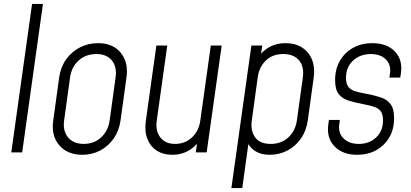

<svg xmlns="http://www.w3.org/2000/svg" viewBox="-20 -770 2075 970"><path d="M37 0 142 -750H197L92 0Z M396 12Q321 12 279.5 -36Q238 -84 249 -162L279 -379Q286.5 -431.5 314.2 -470.2Q342 -509 384 -530.5Q426 -552 475 -552Q550.5 -552 590 -503.5Q629.5 -455 619 -379L589 -162Q582 -110 554.8 -70.8Q527.5 -31.5 486.5 -9.8Q445.5 12 396 12ZM403 -43Q455.5 -43 491 -76Q526.5 -109 534 -162L564 -379Q571.5 -432.5 545 -464.8Q518.5 -497 466.5 -497Q414 -497 377.8 -464.8Q341.5 -432.5 334 -379L304 -162Q296.5 -109 323.8 -76Q351 -43 403 -43Z M851 12Q804.5 12 771.8 -9.2Q739 -30.5 724.2 -69.2Q709.5 -108 717 -161L770 -540H825L772 -161Q764.5 -108 790.2 -75.5Q816 -43 864 -43Q914.5 -43 949.5 -75.5Q984.5 -108 992 -161L1045 -540H1100L1024 0H969L979 -68L986 -57Q962 -24 927.5 -6Q893 12 851 12Z M1149 180 1250 -540H1305L1295 -474L1288 -486Q1312.5 -518 1346.2 -535Q1380 -552 1422.5 -552Q1472 -552 1506.5 -529.5Q1541 -507 1556.5 -468Q1572 -429 1565 -379L1535 -162Q1528 -110 1500.8 -70.8Q1473.5 -31.5 1432.5 -9.8Q1391.5 12 1343 12Q1300.5 12 1271.8 -5.2Q1243 -22.5 1228 -54L1238 -66L1204 180ZM1347.5 -43Q1401.5 -43 1437 -76Q1472.5 -109 1480 -162L1510 -379Q1517.5 -432.5 1491 -464.8Q1464.5 -497 1411 -497Q1356.5 -497 1322.8 -464Q1289 -431 1282 -379L1252 -161Q1245 -110 1268.8 -76.5Q1292.5 -43 1347.5 -43Z M1784.5 12Q1711 12 1669.8 -30.8Q1628.5 -73.5 1639 -144L1642 -164H1697L1694 -143Q1687.5 -98 1715.8 -70.5Q1744 -43 1792.5 -43Q1845.5 -43 1880.2 -75.5Q1915 -108 1915 -162.5Q1915 -193 1903.2 -208.2Q1891.5 -223.5 1870 -230.5Q1848.5 -237.5 1819 -243Q1774 -251.5 1741.2 -261.8Q1708.5 -272 1690.8 -295.2Q1673 -318.5 1673 -365.5Q1673 -422 1697.8 -464Q1722.5 -506 1765 -529Q1807.5 -552 1861 -552Q1935.5 -552 1975.8 -509Q2016 -466 2005 -397L2002 -378H1947L1950 -397Q1957 -442 1929.8 -469.5Q1902.5 -497 1853.5 -497Q1800 -497 1764 -464.2Q1728 -431.5 1728 -376.5Q1728 -346 1740 -331Q1752 -316 1774 -309.2Q1796 -302.5 1826 -297Q1870.5 -289 1903 -278.2Q1935.5 -267.5 1953.2 -243.8Q1971 -220 1971 -173Q1971 -117.5 1946.8 -76Q1922.5 -34.5 1880.5 -11.2Q1838.5 12 1784.5 12Z"/></svg>

Font: Mohave Light Light
Style: Italic
Weight: 300
Italic angle: -8°
Version: Version 2.003